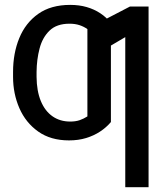

<svg xmlns="http://www.w3.org/2000/svg" viewBox="-20 -573 671 797"><path d="M271.5 -68.4Q293.9 -68.4 310.8 -74.2Q327.6 -80.1 342.8 -89.8V-265.6H440.4V-66.4Q421.4 -43.9 395.5 -26.9Q369.6 -9.8 337.4 0Q305.2 9.8 266.6 9.8Q190.4 9.8 138.7 -26.9Q86.9 -63.5 60.5 -123.8Q34.2 -184.1 34.2 -253.9V-274.4Q34.2 -352.1 60.1 -415Q85.9 -478 138.7 -515.4Q191.4 -552.7 271.5 -552.7Q308.6 -552.7 339.8 -543.7Q371.1 -534.7 396.5 -517.8Q421.9 -501 440.4 -477.5V-249H342.8V-452.1Q328.6 -462.4 310.3 -468.5Q292 -474.6 268.6 -474.6Q215.3 -474.6 185.8 -446Q156.2 -417.5 144.3 -371.8Q132.3 -326.2 131.8 -274.4V-253.9Q132.3 -195.3 149.4 -153.8Q166.5 -112.3 197.8 -90.3Q229 -68.4 271.5 -68.4ZM596.7 -545.9V204.1H500V-418.9L393.6 -356.4V-480.5L519.5 -545.9Z"/></svg>

Font: Inter
Style: Regular
Weight: 400
Designer: Rasmus Andersson
Foundry: rsms
Version: Version 4.000;git-8c9346024